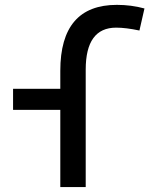

<svg xmlns="http://www.w3.org/2000/svg" viewBox="-20 -762 626 782"><path d="M225.6 0V-473.6Q225.6 -742.2 456.1 -742.2Q514.6 -742.2 568.4 -727.5L547.9 -637.7Q492.7 -649.4 453.1 -649.4Q329.1 -649.4 329.1 -478.5V0ZM33.2 -314.5V-400.4H296.9V-314.5Z"/></svg>

Font: Cascadia Code
Style: Regular
Weight: 400
Designer: Aaron Bell
Foundry: Saja Typeworks
Version: Version 2404.023